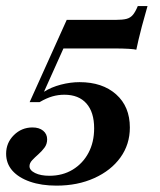

<svg xmlns="http://www.w3.org/2000/svg" viewBox="-47 -481 519 621"><path d="M135.7 119.4Q86.9 119.4 50.1 106.6Q13.3 93.8 -7 70.9Q-27.2 47.9 -27.2 16.2Q-27.2 -19.1 -2.2 -43.9Q22.9 -68.8 58.1 -68.8Q79.7 -68.8 92.6 -58.2Q105.5 -47.5 105.5 -30.3Q105.5 -14.9 96.8 -3.3Q88.1 8.3 77 18.1Q65.8 27.9 57.1 37.2Q48.4 46.5 48.4 56.6Q48.4 69.8 66.6 78.7Q84.7 87.5 112.8 87.5Q155.6 87.5 188.3 67.6Q221 47.6 239.2 13.3Q257.5 -21.1 257.5 -66.1Q257.5 -118.1 232.5 -146.4Q207.5 -174.6 161.3 -174.6Q141.3 -174.6 122.4 -169.2Q103.5 -163.8 81.1 -150.7H48.9L168.8 -416.7H327Q349.5 -416.7 362.3 -420Q375.1 -423.4 383.3 -433.5Q391.4 -443.6 398.6 -461.3H430.1Q418.7 -421.5 411.9 -395.9Q405.2 -370.2 401.2 -353.1Q397.1 -335.9 393.9 -320.2Q389 -321.8 369.4 -323.1Q349.7 -324.3 322.3 -324.3H158.2L95.3 -184.2Q118.8 -199.1 149.7 -207.2Q180.6 -215.3 210.3 -215.3Q284.2 -215.3 328.6 -175.8Q373 -136.3 373 -68.6Q373 -13.8 342.4 28.5Q311.9 70.7 258 95Q204.2 119.4 135.7 119.4Z"/></svg>

Font: Playfair 5pt SemiExpanded Light 12pt
Style: Italic
Weight: 300
Italic angle: -15.6°
Version: Version 2.000;gftools[0.9.28]